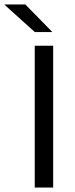

<svg xmlns="http://www.w3.org/2000/svg" viewBox="-80 -845 336 865"><path d="M159.5 -639V0H76.5V-639ZM155 -701.5 34 -825H-59.5V-823.5L77 -700.5H155Z"/></svg>

Font: Anek Kannada Medium
Style: Regular
Weight: 400
Version: Version 1.003